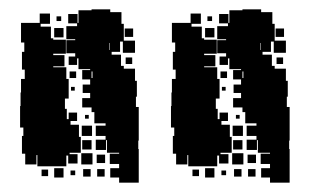

<svg xmlns="http://www.w3.org/2000/svg" viewBox="-20 -611 686 411"><path d="M273 -404H271V-382H277V-310H276V-292H277V-220H235V-231H216V-251H235V-260H215V-282H235V-284H209V-311H207V-290H185V-312H206V-320H185V-342H206V-347H182V-371H176V-381H156V-401H173V-412H157V-430H173V-441H156V-461H173V-463H148V-486H145V-472H127V-490H141V-497H122V-525H141V-527H122V-555H145V-561H126V-581H146V-562H148V-589H176V-591H216V-585H240V-560H245V-524H269V-498H243V-522H237V-500H219V-494H239V-470H245V-464H269V-438H273ZM594 -404V-382H600V-310H599V-292H600V-220H558V-231H539V-251H558V-260H538V-282H558V-284H532V-311H530V-290H508V-312H529V-320H508V-342H529V-347H505V-371H499V-381H479V-401H496V-412H480V-430H496V-441H479V-461H496V-463H471V-486H468V-472H450V-490H464V-497H445V-525H464V-527H445V-555H468V-561H449V-581H469V-562H471V-589H499V-591H539V-585H563V-560H568V-524H592V-498H566V-522H560V-500H542V-494H562V-470H568V-464H592V-438H596V-404ZM131 -344H149V-318H153V-284H129V-281H146V-261H126V-278H122V-255H60V-279H58V-259H34V-282H27V-320H30V-338H23V-384H24V-413H25V-442H33V-462H27V-500H32V-520H25V-562H65V-582H87V-560H67V-554H89V-529H94V-526H121V-496H94V-493H118V-469H94V-467H122V-442H127V-400H119V-378H123V-356H127V-370H145V-352H131ZM454 -344H472V-318H476V-284H452V-281H469V-261H449V-278H445V-255H383V-279H381V-259H357V-282H350V-320H353V-338H346V-384H347V-413H348V-442H356V-462H350V-500H355V-520H348V-562H388V-582H410V-560H390V-554H412V-529H417V-526H444V-496H417V-493H441V-469H417V-467H445V-442H450V-400H442V-378H446V-356H450V-370H468V-352H454ZM101 -576H111V-566H101ZM424 -576H434V-566H424ZM96 -551H116V-531H96ZM419 -551H439V-531H419ZM247 -550H265V-532H247ZM570 -550H588V-532H570ZM215 -519H214V-504H215ZM538 -519H537V-504H538ZM263 -488V-474H249V-488ZM586 -488V-474H572V-488ZM129 -458H143V-444H129ZM176 -444H178V-458H176ZM452 -458H466V-444H452ZM499 -444H501V-458H499ZM140 -425V-417H132V-425ZM463 -425V-417H455V-425ZM162 -357V-365H170V-357ZM485 -357V-365H493V-357ZM177 -320H155V-342H177ZM500 -320H478V-342H500ZM176 -311V-291H156V-311ZM499 -311V-291H479V-311ZM178 -259H154V-283H178ZM501 -259H477V-283H501ZM205 -262H187V-280H205ZM528 -262H510V-280H528ZM116 -231H96V-251H116ZM439 -231H419V-251H439ZM174 -233H158V-249H174ZM204 -233H188V-249H204ZM497 -233H481V-249H497ZM527 -233H511V-249H527ZM83 -234H69V-248H83ZM406 -234H392V-248H406ZM141 -236H131V-246H141ZM464 -236H454V-246H464Z"/></svg>

Font: Rubik-Storm
Style: Regular
Weight: 400
Designer: NaN (generative design), Hubert & Fischer (Rubik source font outlines)
Foundry: NaN, Hubert & Fischer
Version: Version 1.000